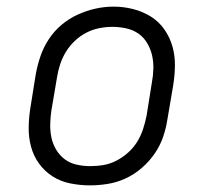

<svg xmlns="http://www.w3.org/2000/svg" viewBox="-20 -551 640 579"><path d="M251 8Q221 8 191.5 2Q162 -4 138 -19.5Q114 -35 97.5 -58Q81 -81 73.5 -109Q66 -137 66.5 -167.5Q67 -198 72 -228L88 -328Q93 -355 102 -381.5Q111 -408 127 -432.5Q143 -457 165.5 -476Q188 -495 214.5 -507Q241 -519 268 -525Q295 -531 323 -531Q353 -531 382 -523.5Q411 -516 435 -501Q459 -486 475.5 -462.5Q492 -439 500 -411Q508 -383 507.5 -352.5Q507 -322 502 -292L485 -192Q481 -165 472 -138.5Q463 -112 446.5 -88Q430 -64 407.5 -44.5Q385 -25 359 -13Q333 -1 305.5 3.5Q278 8 251 8ZM252 -50Q273 -50 293 -53.5Q313 -57 332 -67Q351 -77 367 -91.5Q383 -106 394 -124Q405 -142 411.5 -162Q418 -182 422 -202L438 -302Q442 -323 442.5 -344Q443 -365 438.5 -384.5Q434 -404 423.5 -421.5Q413 -439 397 -450Q381 -461 360.5 -465.5Q340 -470 319 -470Q299 -470 279 -466Q259 -462 240.5 -452.5Q222 -443 206 -428Q190 -413 179 -395Q168 -377 161.5 -357.5Q155 -338 152 -318L135 -218Q132 -198 131.5 -177Q131 -156 135 -136.5Q139 -117 149.5 -99.5Q160 -82 175.5 -70.5Q191 -59 211 -54.5Q231 -50 252 -50Z"/></svg>

Font: Iosevka Etoile Light Oblique
Style: Regular
Weight: 300
Italic angle: -9°
Designer: Belleve Invis
Foundry: Belleve Invis
Version: Version 15.5.2; ttfautohint (v1.8.4)